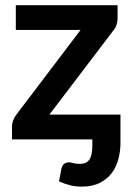

<svg xmlns="http://www.w3.org/2000/svg" viewBox="-20 -533 509 734"><path d="M333 0H26V-51.5Q26 -60 30 -71.8Q34 -83.5 42 -94L288 -418.5H40.5V-513H429.5V-462Q429.5 -449 425 -436.5Q420.5 -424 413 -416L169 -95H440.5V13.5Q440.5 45.5 432.5 75.5Q424.5 105.5 407 128.8Q389.5 152 361.2 166.2Q333 180.5 292.5 180.5Q270.5 180.5 250.2 175.8Q230 171 205.5 160.5L215 111Q219 96.5 227 92Q235 87.5 242.5 87.5Q250 87.5 260.2 90.5Q270.5 93.5 285 93.5Q310.5 93.5 321.8 77Q333 60.5 333 23Z"/></svg>

Font: Lato
Style: Bold
Weight: 700
Designer: Lukasz Dziedzic
Foundry: tyPoland Lukasz Dziedzic
Version: Version 2.007; 2014-02-27